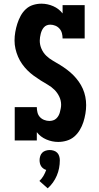

<svg xmlns="http://www.w3.org/2000/svg" viewBox="-20 -763 540 1043"><path d="M296 8Q263 8 231.5 -5.5Q200 -19 180 -45V0H60V-181H180Q180 -167 183.5 -152.5Q187 -138 196.5 -127.5Q206 -117 220 -111.5Q234 -106 248 -106Q258 -106 268 -109Q278 -112 285.5 -119Q293 -126 298 -135Q303 -144 305.5 -154Q308 -164 310 -174Q312 -184 312 -194Q312 -217 302 -238Q292 -259 276 -275Q260 -291 240 -302.5Q220 -314 201 -326Q182 -338 163.5 -351.5Q145 -365 129 -381Q113 -397 100 -415.5Q87 -434 78 -455Q69 -476 64 -498Q59 -520 59 -543Q59 -566 63 -589Q67 -612 74 -634Q81 -656 92 -676.5Q103 -697 120 -713Q137 -729 159.5 -736Q182 -743 205 -743Q238 -743 269 -729.5Q300 -716 320 -690V-735H440V-554H320Q320 -568 316.5 -582Q313 -596 303.5 -607Q294 -618 280.5 -623.5Q267 -629 253 -629Q243 -629 234 -625.5Q225 -622 218.5 -614.5Q212 -607 208 -598.5Q204 -590 201.5 -580.5Q199 -571 197.5 -561Q196 -551 196 -542Q196 -519 205.5 -497.5Q215 -476 231 -460.5Q247 -445 267 -433.5Q287 -422 306.5 -410Q326 -398 344 -384.5Q362 -371 378 -355Q394 -339 407.5 -320Q421 -301 430 -280.5Q439 -260 443.5 -237.5Q448 -215 448 -192Q448 -169 444 -145.5Q440 -122 433 -100Q426 -78 413.5 -57Q401 -36 383.5 -21Q366 -6 343 1Q320 8 296 8ZM239 260 194 220Q207 208 216 192.5Q225 177 231 160Q223 158 215.5 152.5Q208 147 203.5 140Q199 133 197 124.5Q195 116 195 107Q195 96 198.5 85Q202 74 209.5 66.5Q217 59 228 55.5Q239 52 250 52Q261 52 272 55.5Q283 59 290.5 66.5Q298 74 301.5 85Q305 96 305 107Q305 129 301 150Q297 171 288.5 191Q280 211 267.5 228.5Q255 246 239 260Z"/></svg>

Font: Iosevka Slab Heavy
Style: Regular
Weight: 900
Monospace: yes
Designer: Belleve Invis
Foundry: Belleve Invis
Version: Version 11.1.0; ttfautohint (v1.8.3)